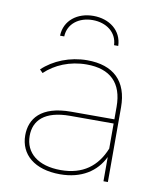

<svg xmlns="http://www.w3.org/2000/svg" viewBox="-82 -788 737 858"><g transform="rotate(10 287.0 -358.5)"><path d="M445 -148C411 -64 348 -16 248 -16C145 -16 85 -65 85 -143C85 -212 131 -262 248 -262H445ZM248 3C345 3 412 -41 445 -110V0H465V-339C465 -457 400 -520 280 -520C202 -520 128 -490 79 -443L93 -429C138 -472 204 -501 281 -501C388 -501 445 -446 445 -338V-281H249C111 -281 65 -216 65 -142C65 -55 132 3 248 3ZM160 -607C162 -665 211 -701 273 -701C335 -701 384 -665 386 -607H405C403 -677 345 -720 273 -720C201 -720 143 -677 141 -607Z"/></g></svg>

Font: Montserrat-Alt1 Thin
Style: Regular
Weight: 100
Designer: Differentunic
Foundry: Differentunic
Version: Version 7.222